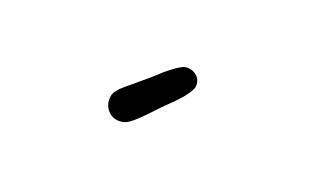

<svg xmlns="http://www.w3.org/2000/svg" viewBox="-33 -110 592 361"><g transform="rotate(20 262.5 70.0)"><path d="M180.2 106.9Q180.2 102.1 181.2 98.1Q182.1 94.2 185.5 89.6Q189 85 191.4 82.5Q193.8 80.1 200.9 74Q208 67.9 211.9 64.9Q218.8 59.1 227.8 51.5Q236.8 43.9 241.9 39.6Q247.1 35.2 253.4 29.1Q259.8 22.9 263.9 20Q268.1 17.1 272.5 13.4Q276.9 9.8 280.5 7.8Q284.2 5.9 287.1 3.9Q290 2 293 1.5Q295.9 1 297.9 1Q309.1 1 317.1 8.1Q325.2 15.1 325.2 26.9Q325.2 35.6 310.1 54.2Q300.3 65.4 288.6 76.7Q276.9 87.9 271 94.5Q265.1 101.1 257.6 108.6Q250 116.2 246.1 120.1Q242.2 124 237.5 127.9Q232.9 131.8 230.5 133.3Q228 134.8 224.6 136.5Q221.2 138.2 218 138.7Q214.8 139.2 211.9 139.2Q197.8 139.2 189 129.6Q180.2 120.1 180.2 106.9Z"/></g></svg>

Font: CMU Typewriter Text
Style: Italic
Weight: 500
Italic angle: -14.04°
Version: Version 0.7.0